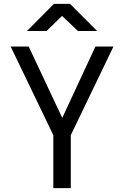

<svg xmlns="http://www.w3.org/2000/svg" viewBox="-20 -970 640 990"><path d="M255 0V-273L35 -730H128L301 -362L472 -730H565L345 -273V0ZM119 -810 258 -950H341L481 -810H382L300 -888L220 -810Z"/></svg>

Font: Tiny
Style: Regular
Weight: 400
Designer: Philipp Nurullin, Konstantin Bulenkov
Foundry: JetBrains
Version: Version 2.251; ttfautohint (v1.8.4.7-5d5b)